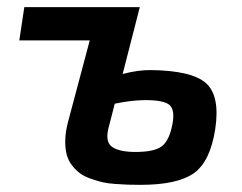

<svg xmlns="http://www.w3.org/2000/svg" viewBox="-20 -510 677 537"><path d="M371 -490 323 -303Q364 -314 400 -314Q516 -313 556 -277.5Q596 -242 582 -149Q568 -58 522 -25.5Q476 7 373 7Q353 7 338 6.5Q323 6 302 4.5Q281 3 266 -0.5Q251 -4 233 -10.5Q215 -17 203.5 -25.5Q192 -34 181.5 -47.5Q171 -61 166.5 -78Q162 -95 162.5 -118Q163 -141 170 -168L231 -397H34L48 -490ZM301 -220 283 -150Q274 -112 294.5 -98.5Q315 -85 359 -85Q411 -85 432 -100.5Q453 -116 462 -161Q470 -202 454.5 -216Q439 -230 387 -230Q349 -230 301 -220Z"/></svg>

Font: Exo 2.0 Semi Bold
Style: Italic
Weight: 600
Italic angle: -8°
Designer: Natanael Gama
Version: Version 1.001;PS 001.001;hotconv 1.0.70;makeotf.lib2.5.58329